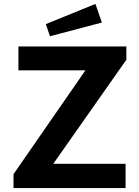

<svg xmlns="http://www.w3.org/2000/svg" viewBox="-20 -960 710 980"><path d="M467 -940 214 -837 235 -775 500 -845ZM49 0H621V-124H252L625 -655V-723H74V-601H416L49 -71Z"/></svg>

Font: United Sans
Style: Bold
Weight: 700
Designer: Pablo Impallari, Rodrigo Fuenzalida (Modified by Dan O. Williams)
Version: Version 1.000;PS 001.000;hotconv 1.0.88;makeotf.lib2.5.64775